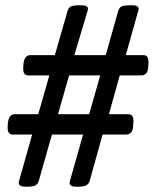

<svg xmlns="http://www.w3.org/2000/svg" viewBox="-20 -706 583 728"><path d="M77 2Q46 2 52 -19L102 -196H28Q8 -196 9 -224L10 -240Q12 -258 19 -265.5Q26 -273 36 -273H125L167 -420H87Q67 -420 68 -448L69 -464Q71 -482 78 -489.5Q85 -497 95 -497H188L236 -664Q239 -675 247 -680.5Q255 -686 283 -686H287Q318 -686 313 -668L262 -497H381L428 -664Q431 -675 439 -680.5Q447 -686 475 -686H480Q510 -686 505 -668L457 -497H524Q544 -497 543 -469L542 -453Q541 -435 534 -427.5Q527 -420 516 -420H434L393 -273H467Q487 -273 486 -245L485 -229Q484 -211 477 -203.5Q470 -196 459 -196H369L320 -20Q317 -10 308.5 -4Q300 2 274 2H270Q239 2 245 -19L295 -196H177L127 -20Q124 -10 115.5 -4Q107 2 81 2ZM200 -273H318L360 -420H242Z"/></svg>

Font: Asap
Style: Italic
Weight: 400
Italic angle: -6°
Designer: Pablo Cosgaya
Foundry: Omnibus-Type
Version: Version 3.001; ttfautohint (v1.8.3)